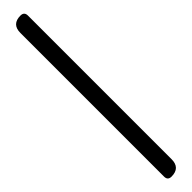

<svg xmlns="http://www.w3.org/2000/svg" viewBox="9 -116 457 457"><g transform="rotate(45 237.5 113.0)"><path d="M470.7 91.8Q500 91.8 500 121.1Q500 133.8 487.3 133.8H3.9Q-25.4 133.8 -25.4 104.5Q-25.4 91.8 -12.7 91.8Z"/></g></svg>

Font: B2 Hana
Style: Regular
Weight: 500
Version: 2020-08-05; (max)